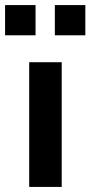

<svg xmlns="http://www.w3.org/2000/svg" viewBox="-40 -736 356 756"><path d="M75 0V-491H203V0ZM176 -597V-716H296V-597ZM-20 -597V-716H100V-597Z"/></svg>

Font: Nunito Sans 11pt
Style: Bold
Weight: 700
Version: Version 3.101;gftools[0.9.27]